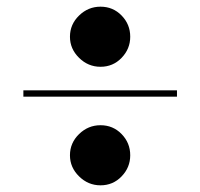

<svg xmlns="http://www.w3.org/2000/svg" viewBox="-20 -665 600 575"><path d="M281 -465Q244 -465 216.8 -491.8Q189.5 -518.5 189.5 -555Q189.5 -592 216.8 -618.5Q244 -645 281 -645Q318.5 -645 344.2 -618.5Q370 -592 370 -555Q370 -518.5 344.2 -491.8Q318.5 -465 281 -465ZM281 -110Q244 -110 216.8 -136.8Q189.5 -163.5 189.5 -200Q189.5 -237 216.8 -263.5Q244 -290 281 -290Q318.5 -290 344.2 -263.5Q370 -237 370 -200Q370 -163.5 344.2 -136.8Q318.5 -110 281 -110ZM50 -375.5V-394.5H510V-375.5Z"/></svg>

Font: Bodoni Moda Black
Style: Italic
Weight: 900
Italic angle: -13°
Version: Version 2.005